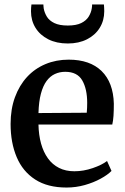

<svg xmlns="http://www.w3.org/2000/svg" viewBox="-20 -830 560 861"><path d="M278.5 11Q193.5 11 137.8 -25Q82 -61 54.8 -125.5Q27.5 -190 27.5 -274Q27.5 -340.5 47 -393.8Q66.5 -447 101.2 -484.8Q136 -522.5 183.8 -542.5Q231.5 -562.5 288 -562.5Q383.5 -562.5 435.8 -511.2Q488 -460 490.5 -365Q490.5 -333.5 489 -311Q487.5 -288.5 483.5 -271.5H152.5Q153.5 -224.5 164.2 -186Q175 -147.5 195 -119.8Q215 -92 244.8 -77Q274.5 -62 313.5 -62Q354.5 -62 396 -76.2Q437.5 -90.5 460 -108L480 -63.5Q463 -46 431.5 -28.8Q400 -11.5 360.2 -0.2Q320.5 11 278.5 11ZM152.5 -323 369 -324.5Q370 -334 370.5 -346.2Q371 -358.5 371 -368.5Q371 -431 348.8 -469.5Q326.5 -508 272.5 -508Q247.5 -508 226.2 -498.2Q205 -488.5 189 -467Q173 -445.5 163.5 -410Q154 -374.5 152.5 -323ZM284 -635Q233.5 -635 196.5 -653.8Q159.5 -672.5 139.2 -705.2Q119 -738 119 -779Q119 -786.5 119.5 -795.2Q120 -804 121 -810H174.5Q174.5 -806.5 175 -802Q175.5 -797.5 176 -792Q179.5 -773 190.2 -755.2Q201 -737.5 223.8 -726.5Q246.5 -715.5 284 -715.5Q321.5 -715.5 344 -726.5Q366.5 -737.5 377.5 -755.2Q388.5 -773 391.5 -792Q392.5 -797 392.8 -801.8Q393 -806.5 393 -810H446Q446.5 -804 447 -795.5Q447.5 -787 447.5 -779.5Q447.5 -738 427.2 -705.2Q407 -672.5 370.2 -653.8Q333.5 -635 284 -635Z"/></svg>

Font: Merriweather 36pt SemiBold
Style: Regular
Weight: 600
Version: Version 2.100